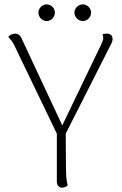

<svg xmlns="http://www.w3.org/2000/svg" viewBox="-20 -856 562 885"><path d="M195 -759C216 -759 233 -777 233 -798C233 -818 216 -836 195 -836C175 -836 157 -818 157 -798C157 -777 175 -759 195 -759ZM362 -759C382 -759 400 -777 400 -798C400 -818 382 -836 362 -836C341 -836 323 -818 323 -798C323 -777 341 -759 362 -759ZM499 -675C499 -691 490 -701 474 -701C465 -701 459 -700 452 -698C455 -693 456 -686 456 -680C456 -674 453 -665 446 -650L267 -278L79 -680C73 -693 64 -701 50 -701C36 -701 25 -694 18 -686C25 -678 37 -665 43 -653L240 -244C240 -243 241 -242 242 -241V-19C242 -1 252 9 267 9C279 9 287 3 292 -2C286 -21 284 -52 284 -94L283 -240L488 -645C495 -657 499 -668 499 -675Z"/></svg>

Font: Arima Koshi ExtraLight
Style: Regular
Weight: 275
Designer: Joana Correia and Natanael Gama
Foundry: NDISCOVER
Version: Version 1.019;PS 001.019;hotconv 1.0.88;makeotf.lib2.5.64775